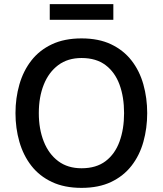

<svg xmlns="http://www.w3.org/2000/svg" viewBox="-20 -899 789 930"><path d="M375 11Q292 11 231.5 -17.5Q171 -46 132 -96Q93 -146 74 -212Q55 -278 55 -351Q55 -424 74 -490Q93 -556 132 -606Q171 -656 231.5 -684.5Q292 -713 375 -713Q458 -713 518 -684.5Q578 -656 617 -606Q656 -556 674.5 -490Q693 -424 693 -351Q693 -278 674.5 -212Q656 -146 617 -96Q578 -46 518 -17.5Q458 11 375 11ZM375 -84Q446 -84 491.5 -118.5Q537 -153 559 -213.5Q581 -274 581 -351Q581 -429 559 -489Q537 -549 491.5 -583.5Q446 -618 375 -618Q308 -618 262 -583.5Q216 -549 192 -489Q168 -429 168 -351Q168 -274 192 -213.5Q216 -153 262 -118.5Q308 -84 375 -84ZM221 -803V-879H529V-803Z"/></svg>

Font: Inclusive Sans Medium
Style: Regular
Weight: 500
Designer: Olivia King
Foundry: Olivia King
Version: Version 2.004